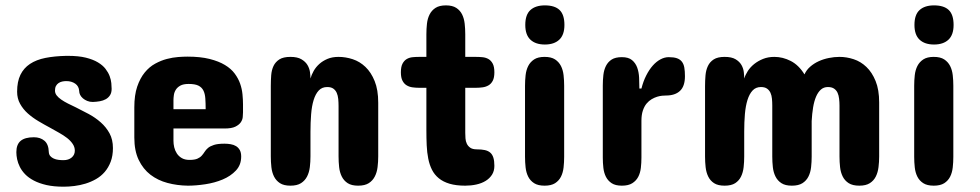

<svg xmlns="http://www.w3.org/2000/svg" viewBox="-20 -704 3717 728"><path d="M188.5 -360.4Q188.5 -350.6 194.8 -342.3Q201.2 -334 212.2 -326.4Q223.1 -318.8 237.5 -311.5Q252 -304.2 267.6 -296.9Q291.5 -285.2 316.4 -271.7Q341.3 -258.3 361.8 -240.2Q382.3 -222.2 395.3 -198.5Q408.2 -174.8 408.2 -142.6Q408.2 -113.3 399.7 -90.8Q391.1 -68.4 377 -52Q362.8 -35.6 344 -24.9Q325.2 -14.2 304.4 -7.8Q283.7 -1.5 262.2 1.2Q240.7 3.9 221.7 3.9Q184.1 3.9 156.2 -2.4Q128.4 -8.8 108.4 -19.3Q88.4 -29.8 75.4 -43.2Q62.5 -56.6 55.2 -71.3Q47.9 -85.9 44.9 -100.3Q42 -114.7 42 -127Q42 -156.2 58.3 -169.9Q74.7 -183.6 108.4 -183.6Q132.8 -183.6 148.4 -170.4Q164.1 -157.2 165 -127.9Q165.5 -118.2 170.7 -112.3Q175.8 -106.4 183.8 -102.8Q191.9 -99.1 201.7 -97.9Q211.4 -96.7 220.7 -96.7Q239.7 -96.7 251.7 -106.7Q263.7 -116.7 263.7 -132.8Q263.7 -146.5 255.6 -158.4Q247.6 -170.4 234.4 -180.7Q221.2 -190.9 204.3 -200.4Q187.5 -210 169.9 -219.7Q147.9 -231.4 125.7 -244.6Q103.5 -257.8 85.4 -273.9Q67.4 -290 56.2 -310.3Q44.9 -330.6 44.9 -356.4Q44.9 -394.5 57.4 -420.2Q69.8 -445.8 93.8 -461.7Q117.7 -477.5 152.1 -484.4Q186.5 -491.2 230.5 -492.2H238.3Q277.8 -492.2 305.4 -485.4Q333 -478.5 351.3 -467.5Q369.6 -456.5 380.1 -442.9Q390.6 -429.2 395.8 -415.3Q400.9 -401.4 402.1 -388.7Q403.3 -376 403.3 -367.2Q403.3 -352.5 397.2 -343Q391.1 -333.5 381.1 -327.9Q371.1 -322.3 358.4 -320.1Q345.7 -317.9 332 -317.4Q320.3 -317.4 310.8 -321.3Q301.3 -325.2 294.4 -331.1Q287.6 -336.9 283.9 -344.2Q280.3 -351.6 280.3 -358.4Q279.3 -377 265.4 -386.7Q251.5 -396.5 231.4 -396.5Q223.1 -396.5 215.6 -394.8Q208 -393.1 201.9 -388.9Q195.8 -384.8 192.1 -377.9Q188.5 -371.1 188.5 -360.4Z M901.4 -278.3Q901.4 -270.5 900.4 -260Q899.4 -249.5 892.8 -240Q886.2 -230.5 872.1 -223.6Q857.9 -216.8 832 -216.8H637.7V-169.9Q637.7 -158.2 640.6 -145.5Q643.6 -132.8 650.6 -122.1Q657.7 -111.3 669.4 -104.5Q681.2 -97.7 698.2 -97.7Q717.8 -97.7 728.3 -102.3Q738.8 -106.9 744.9 -113.8Q751 -120.6 755.9 -128.4Q760.7 -136.2 768.8 -143.1Q776.9 -149.9 791.3 -154.5Q805.7 -159.2 831.1 -159.2Q843.3 -159.2 854.7 -157.2Q866.2 -155.3 875 -149.9Q883.8 -144.5 889.2 -135Q894.5 -125.5 894.5 -110.4Q894.5 -78.6 874.5 -57.4Q854.5 -36.1 824.2 -23.4Q793.9 -10.7 758.5 -5.4Q723.1 0 692.4 0Q651.9 -0.5 615.2 -10.3Q578.6 -20 550.5 -41.5Q522.5 -63 505.9 -97.7Q489.3 -132.3 489.3 -182.6V-296.9Q489.3 -343.3 500.2 -375.5Q511.2 -407.7 528.8 -429.2Q546.4 -450.7 568.4 -462.6Q590.3 -474.6 612.8 -480.5Q635.3 -486.3 655.5 -487.8Q675.8 -489.3 690.4 -489.3Q739.7 -489.3 774.7 -480.5Q809.6 -471.7 833 -457.5Q856.4 -443.4 870.1 -424.8Q883.8 -406.2 890.6 -386.5Q897.5 -366.7 899.4 -346.4Q901.4 -326.2 901.4 -308.6ZM637.7 -290H759.8Q759.8 -313 758.5 -330.8Q757.3 -348.6 751.2 -360.8Q745.1 -373 732.2 -379.4Q719.2 -385.7 695.3 -385.7Q675.3 -385.7 663.8 -379.4Q652.3 -373 646.5 -363.5Q640.6 -354 639.2 -343.3Q637.7 -332.5 637.7 -324.2Z M1414.1 -111.3Q1414.1 -90.3 1411.6 -70.3Q1409.2 -50.3 1401.1 -34.7Q1393.1 -19 1378.2 -9.5Q1363.3 0 1337.9 0Q1313 0 1298.3 -9.5Q1283.7 -19 1275.9 -34.7Q1268.1 -50.3 1265.9 -70.3Q1263.7 -90.3 1263.7 -111.3V-301.8Q1263.7 -315.4 1262.5 -328.6Q1261.2 -341.8 1256.8 -351.8Q1252.4 -361.8 1243.9 -367.9Q1235.4 -374 1220.7 -374Q1200.7 -374 1188.5 -360.8Q1176.3 -347.7 1169.2 -324.7Q1162.1 -301.8 1159.7 -270.8Q1157.2 -239.7 1157.2 -204.1V-111.3Q1157.2 -90.3 1154.8 -70.3Q1152.3 -50.3 1144.3 -34.7Q1136.2 -19 1121.3 -9.5Q1106.4 0 1081.1 0Q1056.2 0 1041.5 -9.5Q1026.9 -19 1019 -34.7Q1011.2 -50.3 1009 -70.3Q1006.8 -90.3 1006.8 -111.3V-377.9Q1006.8 -398.9 1008.3 -418.7Q1009.8 -438.5 1017.1 -453.9Q1024.4 -469.2 1039.3 -478.8Q1054.2 -488.3 1081.1 -488.3Q1107.9 -488.3 1123 -479.2Q1138.2 -470.2 1145.8 -457.5Q1153.3 -444.8 1155.3 -430.7Q1157.2 -416.5 1157.2 -406.2Q1161.1 -420.4 1169.4 -435.1Q1177.7 -449.7 1190.7 -461.4Q1203.6 -473.1 1221.7 -480.7Q1239.7 -488.3 1263.7 -488.3Q1290.5 -488.3 1317.4 -479.5Q1344.2 -470.7 1365.7 -450.2Q1387.2 -429.7 1400.6 -396.5Q1414.1 -363.3 1414.1 -314.5Z M1596.7 -488.3V-574.2Q1596.7 -594.7 1598.9 -614.3Q1601.1 -633.8 1608.9 -649.2Q1616.7 -664.6 1631.3 -674.1Q1646 -683.6 1670.9 -683.6Q1695.3 -683.6 1710 -674.1Q1724.6 -664.6 1732.2 -649.2Q1739.7 -633.8 1741.9 -614.3Q1744.1 -594.7 1744.1 -574.2V-488.3H1784.2Q1796.9 -488.3 1809.6 -487.1Q1822.3 -485.8 1832.3 -480Q1842.3 -474.1 1848.4 -462.4Q1854.5 -450.7 1854.5 -429.7Q1854.5 -409.7 1848.4 -397.9Q1842.3 -386.2 1832.3 -380.4Q1822.3 -374.5 1809.6 -372.8Q1796.9 -371.1 1784.2 -371.1H1744.1V-200.2Q1744.1 -190.4 1744.9 -179.4Q1745.6 -168.5 1750 -159.2Q1754.4 -149.9 1763.2 -143.8Q1772 -137.7 1788.1 -137.7Q1805.7 -137.7 1818.1 -135Q1830.6 -132.3 1838.6 -125.5Q1846.7 -118.7 1850.6 -106.4Q1854.5 -94.2 1854.5 -75.2Q1854.5 -55.7 1845.5 -41.5Q1836.4 -27.3 1821.3 -18.1Q1806.2 -8.8 1786.1 -4.4Q1766.1 0 1744.1 0Q1709.5 0 1684.8 -7.3Q1660.2 -14.6 1643.8 -28.1Q1627.4 -41.5 1617.9 -60.3Q1608.4 -79.1 1603.8 -102.5Q1599.1 -126 1597.9 -153.1Q1596.7 -180.2 1596.7 -210V-371.1H1569.3Q1556.6 -371.1 1544.2 -372.8Q1531.7 -374.5 1522 -380.4Q1512.2 -386.2 1506.1 -397.9Q1500 -409.7 1500 -429.7Q1500 -450.7 1506.1 -462.4Q1512.2 -474.1 1522 -480Q1531.7 -485.8 1544.2 -487.1Q1556.6 -488.3 1569.3 -488.3Z M1970.7 -378.9Q1970.7 -399.4 1972.9 -418.9Q1975.1 -438.5 1982.9 -453.9Q1990.7 -469.2 2005.4 -478.8Q2020 -488.3 2044.9 -488.3Q2069.8 -488.3 2084.5 -478.8Q2099.1 -469.2 2106.9 -453.9Q2114.7 -438.5 2116.9 -418.9Q2119.1 -399.4 2119.1 -378.9V-109.4Q2119.1 -88.9 2116.9 -69.1Q2114.7 -49.3 2106.9 -33.9Q2099.1 -18.6 2084.5 -9.3Q2069.8 0 2044.9 0Q2020 0 2005.4 -9.3Q1990.7 -18.6 1982.9 -33.9Q1975.1 -49.3 1972.9 -69.1Q1970.7 -88.9 1970.7 -109.4ZM2120.1 -609.4Q2120.1 -571.8 2100.6 -553.5Q2081.1 -535.2 2045.9 -535.2Q2010.7 -535.2 1991.2 -553.5Q1971.7 -571.8 1971.7 -609.4Q1971.7 -648.4 1991.2 -666Q2010.7 -683.6 2045.9 -683.6Q2083.5 -683.6 2101.8 -666Q2120.1 -648.4 2120.1 -609.4Z M2577.1 -415Q2577.1 -377 2558.3 -359.4Q2539.6 -341.8 2504.9 -341.8Q2500 -341.8 2491 -341.1Q2481.9 -340.3 2471.7 -337.2Q2461.4 -334 2450.9 -327.9Q2440.4 -321.8 2431.6 -311.3Q2422.9 -300.8 2417.5 -284.7Q2412.1 -268.6 2412.1 -246.1V-106.4Q2412.1 -86.4 2409.9 -67.4Q2407.7 -48.3 2399.9 -33.4Q2392.1 -18.6 2377.4 -9.3Q2362.8 0 2337.9 0Q2313.5 0 2299.3 -9.3Q2285.2 -18.6 2277.6 -33.4Q2270 -48.3 2267.8 -67.4Q2265.6 -86.4 2265.6 -106.4V-379.9Q2265.6 -400.4 2267.8 -419.7Q2270 -439 2277.6 -454.1Q2285.2 -469.2 2299.3 -478.3Q2313.5 -487.3 2337.9 -487.3Q2362.8 -487.3 2376.2 -476.3Q2389.6 -465.3 2396 -448Q2402.3 -430.7 2403.3 -409.4Q2404.3 -388.2 2404.3 -368.2H2412.1Q2418.9 -395.5 2430.2 -417.7Q2441.4 -439.9 2455.1 -455.3Q2468.8 -470.7 2484.4 -479Q2500 -487.3 2515.6 -487.3Q2534.7 -487.3 2546.6 -483.2Q2558.6 -479 2565.4 -470.2Q2572.3 -461.4 2574.7 -447.8Q2577.1 -434.1 2577.1 -415Z M2982.4 0Q2957.5 0 2942.9 -9.5Q2928.2 -19 2920.4 -34.7Q2912.6 -50.3 2910.4 -70.1Q2908.2 -89.8 2908.2 -110.4V-303.7Q2908.2 -316.9 2907 -329.6Q2905.8 -342.3 2901.4 -352.1Q2897 -361.8 2888.4 -367.9Q2879.9 -374 2865.2 -374Q2845.7 -374 2833.5 -360.8Q2821.3 -347.7 2814.2 -325Q2807.1 -302.2 2804.4 -271.5Q2801.8 -240.7 2801.8 -205.1V-110.4Q2801.8 -89.8 2799.6 -70.1Q2797.4 -50.3 2789.8 -34.7Q2782.2 -19 2767.6 -9.5Q2752.9 0 2727.5 0Q2702.1 0 2687.5 -9.5Q2672.9 -19 2665.3 -34.7Q2657.7 -50.3 2655.5 -70.1Q2653.3 -89.8 2653.3 -110.4V-377.9Q2653.3 -398.4 2655 -418.2Q2656.7 -438 2664.1 -453.6Q2671.4 -469.2 2686.3 -478.8Q2701.2 -488.3 2727.5 -488.3Q2754.4 -488.3 2769.3 -479.2Q2784.2 -470.2 2791.5 -457.3Q2798.8 -444.3 2800.3 -430.2Q2801.8 -416 2801.8 -406.2Q2806.2 -420.4 2815.7 -435.1Q2825.2 -449.7 2839.8 -461.4Q2854.5 -473.1 2873.5 -480.7Q2892.6 -488.3 2916 -488.3Q2948.2 -488.3 2978.5 -472.7Q3008.8 -457 3030.3 -421.9Q3037.6 -438.5 3051.8 -450.9Q3065.9 -463.4 3084 -471.7Q3102.1 -480 3122.6 -484.1Q3143.1 -488.3 3163.1 -488.3Q3189.9 -488.3 3216.8 -479.5Q3243.7 -470.7 3265.1 -450.2Q3286.6 -429.7 3300 -396.7Q3313.5 -363.8 3313.5 -315.4V-110.4Q3313.5 -89.8 3311 -70.1Q3308.6 -50.3 3300.8 -34.7Q3293 -19 3278.1 -9.5Q3263.2 0 3238.3 0Q3212.9 0 3198 -9.5Q3183.1 -19 3175.3 -34.7Q3167.5 -50.3 3165.3 -70.1Q3163.1 -89.8 3163.1 -110.4V-303.7Q3163.1 -316.9 3161.6 -329.6Q3160.2 -342.3 3155.8 -352.1Q3151.4 -361.8 3142.6 -367.9Q3133.8 -374 3119.1 -374Q3103.5 -374 3092.5 -364.3Q3081.5 -354.5 3074.2 -337.4Q3066.9 -320.3 3063 -296.6Q3059.1 -272.9 3057.6 -245.1V-110.4Q3057.6 -89.8 3055.4 -70.1Q3053.2 -50.3 3045.4 -34.7Q3037.6 -19 3022.7 -9.5Q3007.8 0 2982.4 0Z M3446.3 -378.9Q3446.3 -399.4 3448.5 -418.9Q3450.7 -438.5 3458.5 -453.9Q3466.3 -469.2 3481 -478.8Q3495.6 -488.3 3520.5 -488.3Q3545.4 -488.3 3560.1 -478.8Q3574.7 -469.2 3582.5 -453.9Q3590.3 -438.5 3592.5 -418.9Q3594.7 -399.4 3594.7 -378.9V-109.4Q3594.7 -88.9 3592.5 -69.1Q3590.3 -49.3 3582.5 -33.9Q3574.7 -18.6 3560.1 -9.3Q3545.4 0 3520.5 0Q3495.6 0 3481 -9.3Q3466.3 -18.6 3458.5 -33.9Q3450.7 -49.3 3448.5 -69.1Q3446.3 -88.9 3446.3 -109.4ZM3595.7 -609.4Q3595.7 -571.8 3576.2 -553.5Q3556.6 -535.2 3521.5 -535.2Q3486.3 -535.2 3466.8 -553.5Q3447.3 -571.8 3447.3 -609.4Q3447.3 -648.4 3466.8 -666Q3486.3 -683.6 3521.5 -683.6Q3559.1 -683.6 3577.4 -666Q3595.7 -648.4 3595.7 -609.4Z"/></svg>

Font: Concert One
Style: Regular
Weight: 400
Version: Version 1.003